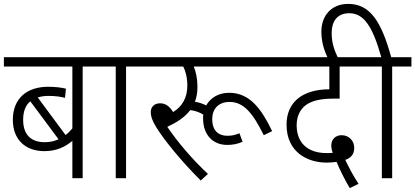

<svg xmlns="http://www.w3.org/2000/svg" viewBox="-20 -916 2135 987"><path d="M504 -574V-622H0V-574H352V-256C341 -243 330 -231 317 -222L174 -415C190 -420 208 -423 229 -423C264 -423 292 -419 314 -413L319 -460C298 -466 262 -470 228 -470C117 -470 46 -409 46 -300C46 -197 112 -139 208 -139C276 -139 320 -165 352 -192V0H405V-574ZM99 -300C99 -343 111 -375 136 -395L281 -200C259 -190 236 -185 210 -185C145 -185 99 -218 99 -300Z M628 -574H727V-622H490V-574H575V0H628Z M1148 -171C1177 -171 1201 -176 1227 -187L1211 -231C1189 -222 1172 -218 1149 -218C1106 -218 1071 -241 1071 -304C1071 -355 1102 -392 1160 -392C1232 -392 1279 -336 1336 -221L1379 -242C1326 -351 1267 -439 1158 -439C1102 -439 1061 -412 1040 -374C1023 -383 1004 -389 982 -393C991 -416 995 -441 995 -470C995 -510 987 -549 976 -574H1421V-622H713V-574H922C933 -553 943 -519 943 -476C943 -413 916 -368 870 -340C851 -370 831 -385 803 -385C772 -385 755 -365 755 -340C755 -319 761 -299 782 -264C819 -203 908 -91 1012 12L1049 -22C974 -91 894 -184 840 -264C883 -284 928 -310 958 -350C983 -347 1005 -339 1025 -327C1024 -321 1024 -314 1024 -307C1024 -222 1075 -171 1148 -171Z M1778 51 1823 29C1795 -14 1773 -56 1755 -94C1783 -104 1801 -122 1801 -156C1801 -190 1776 -221 1736 -221C1707 -221 1683 -202 1683 -168C1683 -157 1686 -142 1690 -130C1679 -129 1669 -129 1660 -129C1559 -129 1505 -184 1505 -272C1505 -318 1522 -352 1551 -375C1582 -398 1627 -409 1696 -409H1726V-574H1871V-622H1407V-574H1673V-457C1605 -457 1545 -440 1506 -405C1474 -376 1453 -334 1453 -275C1453 -134 1560 -80 1660 -80C1680 -80 1696 -82 1710 -84C1725 -47 1753 9 1778 51Z M1943 -574V0H1996V-574H2095V-622H1991C1940 -807 1882 -896 1770 -896C1683 -896 1632 -835 1632 -753C1632 -702 1646 -657 1666 -615H1719C1700 -655 1685 -693 1685 -746C1685 -807 1714 -848 1775 -848C1848 -848 1894 -786 1940 -622H1858V-574Z"/></svg>

Font: Noto Sans Devanagari UI SemiCondensed Light
Style: Regular
Weight: 300
Width: 4
Designer: Jelle Bosma - Monotype Design Team
Foundry: Monotype Imaging Inc.
Version: Version 2.004